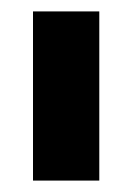

<svg xmlns="http://www.w3.org/2000/svg" viewBox="-20 -710 233 338"><path d="M38.1 -689.9H154.8V-392.1H38.1Z"/></svg>

Font: D-DIN Exp
Style: DINExp-Bold
Weight: 700
Width: 7
Designer: Charles Nix
Foundry: Datto Inc.
Version: Version 1.00